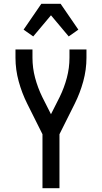

<svg xmlns="http://www.w3.org/2000/svg" viewBox="-20 -997 540 1017"><path d="M205 0V-286L124 -448Q96 -504 79 -566Q62 -628 62 -691V-735H152V-691Q152 -637 166 -584.5Q180 -532 204 -483L250 -392L296 -483Q320 -532 334 -584.5Q348 -637 348 -691V-735H438V-691Q438 -628 421 -566Q404 -504 376 -448L295 -286V0ZM156 -804 105 -840 199 -977H301L395 -840L344 -804L250 -916Z"/></svg>

Font: Iosevka Term Curly Medium
Style: Regular
Weight: 500
Designer: Belleve Invis
Foundry: Belleve Invis
Version: Version 32.3.0